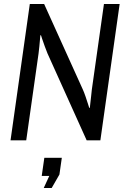

<svg xmlns="http://www.w3.org/2000/svg" viewBox="-20 -706 632 966"><path d="M33 0 130 -686H202L397 -255Q403 -242 410.5 -220Q418 -198 423.5 -180.5Q429 -163 429 -163L432 -164Q432 -164 434 -182Q436 -200 438.5 -222Q441 -244 442 -255L503 -686H582L485 0H416L219 -437Q213 -452 205 -473.5Q197 -495 191.5 -512Q186 -529 186 -529L183 -528Q183 -528 181.5 -511Q180 -494 178 -472.5Q176 -451 174 -437L112 0ZM200 240 228 179H190L203 88H291L279 172L240 240Z"/></svg>

Font: Archivo Narrow
Style: Italic
Weight: 400
Italic angle: -8°
Designer: Hector Gatti
Foundry: Omnibus-Type
Version: Version 3.002